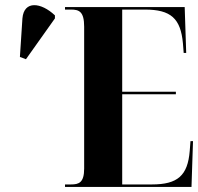

<svg xmlns="http://www.w3.org/2000/svg" viewBox="-20 -742 786 762"><path d="M83 -507 198 -669V-681C143 -733 75 -741 69 -669L59 -516ZM238 0H740L746 -182H736L733 -143C725 -45 685 -10 583 -10H465V-368H678V-378H465V-704H555C658 -704 697 -669 706 -570L709 -532H719L713 -714H238V-704H262C294 -704 314 -696 314 -636V-73C314 -17 293 -10 262 -10H238Z"/></svg>

Font: Noto Serif Display ExtraCondensed ExtraBold
Style: Regular
Weight: 800
Width: 2
Designer: Monotype Design Team
Foundry: Monotype Imaging Inc.
Version: Version 2.009